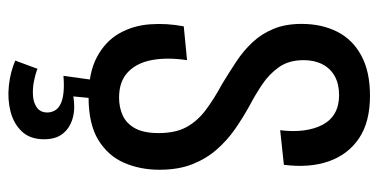

<svg xmlns="http://www.w3.org/2000/svg" viewBox="-246 -465 918 466"><g transform="rotate(90 213.0 -232.0)"><path d="M216 12Q156 12 118 -8.5Q80 -29 61 -62.5Q42 -96 39 -137Q36 -178 44 -219L126 -227Q119 -180 125.5 -143Q132 -106 154.5 -84Q177 -62 217 -62Q241 -62 260.5 -71Q280 -80 291.5 -101Q303 -122 303 -158Q303 -199 288.5 -225.5Q274 -252 247.5 -272Q221 -292 184 -312Q156 -329 129.5 -346.5Q103 -364 82.5 -386Q62 -408 50 -437Q38 -466 38 -505Q38 -554 57 -591.5Q76 -629 115 -650Q154 -671 212 -671Q276 -671 315.5 -644.5Q355 -618 371.5 -571Q388 -524 380 -462L296 -453Q300 -484 296.5 -510.5Q293 -537 282.5 -556.5Q272 -576 254 -586Q236 -596 211 -596Q184 -596 165 -585.5Q146 -575 136 -555.5Q126 -536 126 -510Q126 -474 143 -450Q160 -426 185.5 -409Q211 -392 236 -379Q265 -363 292.5 -344Q320 -325 342.5 -299.5Q365 -274 378.5 -240Q392 -206 392 -160Q392 -113 375 -74Q358 -35 319.5 -11.5Q281 12 216 12ZM127 190 147 136Q159 141 176.5 144.5Q194 148 211.5 147Q229 146 241 137.5Q253 129 253 112Q253 103 248.5 94.5Q244 86 233.5 80.5Q223 75 206 73Q189 71 164 73L176 -13H220L214 49Q243 44 266.5 50.5Q290 57 304 74Q318 91 318 120Q318 154 299 174Q280 194 250.5 201.5Q221 209 188 205.5Q155 202 127 190Z"/></g></svg>

Font: Bricolage Grotesque 36pt Condensed
Style: Regular
Weight: 400
Width: 3
Designer: Mathieu Triay
Foundry: Atelier Triay
Version: Version 1.001;gftools[0.9.33.dev8+g029e19f]